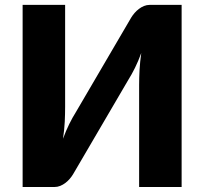

<svg xmlns="http://www.w3.org/2000/svg" viewBox="-20 -748 817 768"><path d="M706.5 -728.5V0H536.5V-408Q536.5 -436.5 538.2 -468.2Q540 -500 545 -536Q533.5 -504 520 -476.8Q506.5 -449.5 493.5 -429L272 -50.5Q266.5 -41.5 258.8 -32.5Q251 -23.5 241.5 -16.2Q232 -9 221 -4.5Q210 0 198 0H70.5V-728.5H240.5V-321Q240.5 -292.5 239 -260.8Q237.5 -229 232 -193Q243.5 -224.5 257 -251.8Q270.5 -279 283.5 -299.5L505 -678Q510.5 -687 518.2 -696Q526 -705 535.5 -712.2Q545 -719.5 556 -724Q567 -728.5 579 -728.5Z"/></svg>

Font: Lato
Style: Regular
Weight: 900
Designer: Lukasz Dziedzic with Adam Twardoch and Botio Nikoltchev
Foundry: tyPoland Lukasz Dziedzic
Version: Version 2.010; 2014-09-01; http://www.latofonts.com/; ttfaut